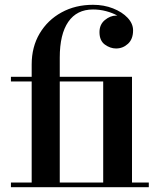

<svg xmlns="http://www.w3.org/2000/svg" viewBox="-20 -780 670 800"><path d="M25.5 0V-19.5H112V-440.5H25.5V-460H112V-511.5Q112 -584.5 145.2 -640.5Q178.5 -696.5 236.2 -728.2Q294 -760 367.5 -760Q413 -760 451 -745Q489 -730 511.8 -705.8Q534.5 -681.5 534.5 -653.5Q534.5 -617 513.2 -597.5Q492 -578 463.5 -578Q439.5 -578 417 -594.2Q394.5 -610.5 394.5 -646Q394.5 -678 417 -696.5Q439.5 -715 463.5 -715Q466.5 -715 469 -715Q448.5 -726.5 422 -733.5Q395.5 -740.5 367.5 -740.5Q300 -740.5 264.5 -689Q229 -637.5 229 -540V-460H530V-19.5H600V0ZM410 -440.5H229V-19.5H410Z"/></svg>

Font: Bodoni Moda SemiBold
Style: Regular
Weight: 600
Designer: Owen Earl
Foundry: indestructible type
Version: Version 2.005; ttfautohint (v1.8.4.7-5d5b)